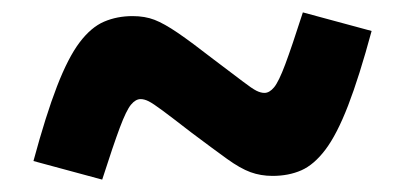

<svg xmlns="http://www.w3.org/2000/svg" viewBox="-20 -486 654 310"><path d="M580 -436Q560 -362 542 -315.5Q524 -269 505.5 -244.5Q487 -220 466.5 -211Q446 -202 420 -202Q401 -202 384.5 -208Q368 -214 346.5 -229.5Q325 -245 289 -272Q258 -296 242.5 -307.5Q227 -319 220 -322.5Q213 -326 207 -326Q199 -326 191.5 -317Q184 -308 173.5 -280Q163 -252 145 -196L34 -226Q54 -300 72 -346.5Q90 -393 108.5 -417.5Q127 -442 148 -451Q169 -460 194 -460Q214 -460 229.5 -454Q245 -448 267 -433Q289 -418 325 -390Q357 -366 372 -354.5Q387 -343 394 -339.5Q401 -336 407 -336Q415 -336 422.5 -345Q430 -354 440.5 -382Q451 -410 469 -466Z"/></svg>

Font: Intel One Mono Light
Style: Regular
Weight: 300
Monospace: yes
Designer: Fred Shallcrass
Foundry: Frere-Jones Type LLC
Version: Version 1.004